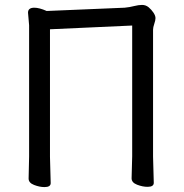

<svg xmlns="http://www.w3.org/2000/svg" viewBox="-20 -740 739 773"><path d="M159.2 13.2Q139.2 13.2 117.2 4.6Q95.2 -3.9 95.2 -21L97.2 -109.9V-638.2L92.8 -689Q92.8 -709 118.2 -709Q138.2 -709 168 -695.8L481.9 -709Q502 -710.9 520 -715.6Q538.1 -720.2 551.8 -720.2Q566.9 -720.2 578.4 -710.7Q589.8 -701.2 597.9 -689Q606 -676.8 606 -667Q606 -658.2 601.1 -644Q596.2 -629.9 596.2 -620.1V-109.9L599.1 -3.9Q599.1 12.2 574.2 12.2Q554.2 12.2 532 3.7Q509.8 -4.9 509.8 -22L512.2 -110.8V-637.2L181.2 -622.1V-108.9L184.1 -2.9Q184.1 13.2 159.2 13.2Z"/></svg>

Font: LXGW WenKai Screen R
Style: Regular
Weight: 400
Designer: Fontworks Inc.
Version: Version 1.235;May 31, 2022